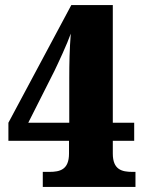

<svg xmlns="http://www.w3.org/2000/svg" viewBox="-20 -734 571 754"><path d="M148 0H512V-59H500C458 -59 423 -68 423 -131V-181H507V-252H423V-714H260L13 -252V-181H251V-131C251 -68 216 -59 174 -59H148ZM91 -252 194 -456C208 -485 244 -562 258 -602C253 -540 252 -484 252 -426V-252Z"/></svg>

Font: Noto Serif Ethiopic SemiCondensed Black
Style: Regular
Weight: 900
Width: 4
Designer: Monotype Design Team
Foundry: Monotype Imaging Inc.
Version: Version 2.102